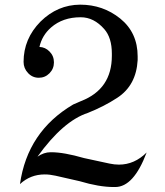

<svg xmlns="http://www.w3.org/2000/svg" viewBox="-20 -770 692 803"><path d="M63.5 0Q94.7 -220.2 286.1 -333L318.8 -347.2Q447.8 -397 447.8 -536.6V-545.9Q447.8 -612.3 416 -648.4Q372.6 -697.8 317.9 -697.8H316.9Q242.7 -697.8 193.8 -655.3Q155.8 -622.1 145 -573.7Q169.4 -572.8 187 -554.7Q205.6 -536.1 205.6 -509.3Q205.6 -482.4 187 -463.6Q168.5 -444.8 142.1 -444.8Q115.7 -444.8 97.2 -464.6Q78.6 -484.4 78.6 -511.2Q78.6 -607.9 149.4 -679.7Q220.7 -750 314.9 -750.5H315.9Q410.6 -750.5 482.9 -692.4Q555.7 -633.3 555.7 -534.2V-518.6Q549.8 -412.6 470.2 -360.8Q415 -324.7 347.7 -297.9Q244.1 -264.2 136.7 -114.7Q163.6 -133.3 191.4 -133.3Q192.4 -133.3 192.9 -133.3Q193.4 -133.3 194.3 -133.3Q247.1 -133.3 331.5 -108.9L438 -85.9Q458.5 -81.5 477.5 -81.5Q542.5 -81.5 593.3 -132.3Q539.1 12.2 461.9 12.2Q460.9 12.2 460 12.2Q459 12.2 458 12.2Q457 12.2 456.1 12.2H455.6Q394.5 12.2 313 -12.2L211.9 -35.2Q188.5 -40.5 167 -40.5Q107.4 -40.5 64 -0.5Z"/></svg>

Font: Modern Antiqua
Style: Regular
Weight: 500
Version: Version 1.0